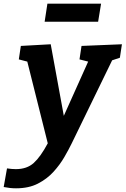

<svg xmlns="http://www.w3.org/2000/svg" viewBox="-76 -779 681 1041"><path d="M-56 235 -38 134Q-25 136 -13 137Q-1 138 10 138Q70 138 107 104.5Q144 71 183 -2L72 -445L26 -457L37 -530L199 -539L270 -151L402 -445L355 -457L366 -530L585 -539L574 -466L532 -452L313 -2Q297 31 273 72.5Q249 114 214 152.5Q179 191 129.5 216.5Q80 242 11 242Q-21 242 -56 235ZM472 -759 456 -661H166L181 -759Z"/></svg>

Font: Bitter
Style: Bold Italic
Weight: 700
Italic angle: -9°
Designer: Sol Matas, and Bitter project Authors
Foundry: Sol Matas
Version: Version 2.001